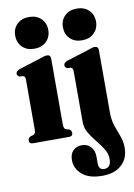

<svg xmlns="http://www.w3.org/2000/svg" viewBox="-98 -736 721 1034"><g transform="rotate(-10 262.0 -218.5)"><path d="M134.5 -500Q93.5 -500 69 -524.5Q44.5 -549 44.5 -587Q44.5 -625 69.2 -649.2Q94 -673.5 134.5 -673.5Q175.5 -673.5 200.5 -649.2Q225.5 -625 225.5 -587Q225.5 -549 200.5 -524.5Q175.5 -500 134.5 -500ZM214 -431.5V-73.5Q214 -59 217 -52.5Q220 -46 227 -43.5L243.5 -39Q256 -31.5 256 -19Q256 0 236 0H38.5Q18 0 18 -19Q18 -31.5 31 -38.5L47.5 -43.5Q54.5 -46 57.5 -52.5Q60.5 -59 60.5 -73V-343Q60.5 -354 57.8 -358.5Q55 -363 48.5 -365.5L29.5 -366.5Q16.5 -372 16.5 -384Q16.5 -397.5 35.5 -405L159.5 -444.5Q173 -449.5 180.5 -451.2Q188 -453 194.5 -453Q214 -453 214 -431.5ZM395.5 -500Q354.5 -500 330 -524.5Q305.5 -549 305.5 -587Q305.5 -625 330.2 -649.2Q355 -673.5 395.5 -673.5Q436.5 -673.5 461.5 -649.2Q486.5 -625 486.5 -587Q486.5 -549 461.5 -524.5Q436.5 -500 395.5 -500ZM475 -94Q475 -49.5 486.2 -16.8Q497.5 16 509 45.2Q520.5 74.5 520.5 108.5Q520.5 167.5 482.2 202.5Q444 237.5 377 237.5Q304 237.5 266.5 204.8Q229 172 229 127.5Q229 92 247.5 74Q266 56 295.5 56Q325.5 56 344 76.5Q362.5 97 362.5 130V167Q362.5 203 392 203Q430 203 430 154.5Q430 125.5 413.5 99.2Q397 73 375.5 47Q354 21 337.8 -6.8Q321.5 -34.5 321.5 -67V-343Q321.5 -354 318.5 -358.5Q315.5 -363 309 -365.5L290 -366.5Q277.5 -372 277.5 -384Q277.5 -397.5 296.5 -405L420 -444Q434 -449.5 441.2 -451.2Q448.5 -453 455.5 -453Q475 -453 475 -431.5Z"/></g></svg>

Font: Fraunces 144pt S050
Style: Bold
Weight: 700
Version: Version 1.000; ttfautohint (v1.8.3)